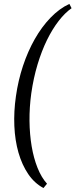

<svg xmlns="http://www.w3.org/2000/svg" viewBox="-20 -803 384 977"><path d="M344.2 -761.2Q310.5 -737.8 278.6 -696.5Q246.6 -655.3 219.2 -599.6Q191.9 -543.9 171.1 -475.1Q150.4 -406.2 139.2 -328.1Q129.4 -256.8 130.1 -188Q130.9 -119.1 141.1 -58.6Q151.4 2 171.1 51.3Q190.9 100.6 219.2 131.8L201.2 153.8Q155.3 129.4 123.5 82.5Q91.8 35.6 74 -26.4Q56.2 -88.4 53 -161.9Q49.8 -235.4 61 -313Q72.3 -393.1 96.9 -467.5Q121.6 -542 157 -604.2Q192.4 -666.5 237.1 -712.9Q281.7 -759.3 333 -783.2Z"/></svg>

Font: Gentium Plus CyrE
Style: Italic
Weight: 400
Italic angle: -8°
Designer: J. Victor Gaultney, Annie Olsen, Iska Routamaa, Becca Hirsbrunner
Foundry: SIL International
Version: Version 5.000